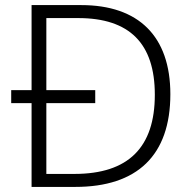

<svg xmlns="http://www.w3.org/2000/svg" viewBox="-20 -734 751 754"><path d="M299 -714H104V-380H24V-329H104V0H276C519 0 649 -124 649 -364C649 -592 524 -714 299 -714ZM287 -663C489 -663 588 -563 588 -362C588 -155 484 -51 272 -51H162V-329H354V-380H162V-663Z"/></svg>

Font: Noto Sans Sinhala UI Light
Style: Regular
Weight: 300
Designer: Jelle Bosma - Monotype Design Team
Foundry: Monotype Imaging Inc.
Version: Version 2.006